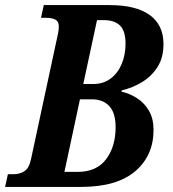

<svg xmlns="http://www.w3.org/2000/svg" viewBox="-55 -734 678 754"><path d="M-35 0 -24 -50H-1Q24 -50 42 -62.5Q60 -75 67 -110L173 -603Q176 -618 176 -630Q176 -650 162.5 -657Q149 -664 126 -664H106L117 -714H375Q479 -714 533 -675Q587 -636 587 -561Q587 -508 564 -471.5Q541 -435 503.5 -412Q466 -389 423 -379L422 -374Q454 -367 483 -348.5Q512 -330 530 -299Q548 -268 548 -224Q548 -123 476 -61.5Q404 0 264 0ZM352 -655H326L272 -404H310Q351 -404 379.5 -425.5Q408 -447 423 -483Q438 -519 438 -563Q438 -612 416.5 -633.5Q395 -655 352 -655ZM305 -344H259L198 -59H250Q324 -59 361.5 -108.5Q399 -158 399 -235Q399 -290 374.5 -317Q350 -344 305 -344Z"/></svg>

Font: Noto Serif Condensed
Style: Bold Italic
Weight: 700
Width: 3
Italic angle: -12°
Designer: Monotype Design Team
Foundry: Monotype Imaging Inc.
Version: Version 2.014